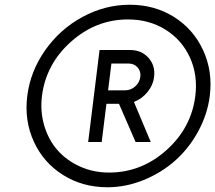

<svg xmlns="http://www.w3.org/2000/svg" viewBox="-20 -780 908 810"><path d="M865 -375Q855 -297 816 -225.5Q777 -154 719 -102.5Q661 -51 586 -20.5Q511 10 433 10Q329 10 246.5 -41.5Q164 -93 123 -182Q82 -271 95 -375Q108 -479 170.5 -568Q233 -657 328 -708.5Q423 -760 527.5 -760Q632 -760 714 -708.5Q796 -657 837 -568Q878 -479 865 -375ZM440 -52Q576 -52 681.5 -146Q787 -240 804 -375Q815 -464 781 -538Q747 -612 678 -655Q609 -698 520 -698Q385 -698 279.5 -604Q174 -510 157 -375Q149 -309 167 -249Q185 -189 223 -146Q261 -103 317.5 -77.5Q374 -52 440 -52ZM630 -456Q626 -421 602.5 -392Q579 -363 545 -350L616 -181H552L482 -342H429L409 -181H352L400 -569H529Q577 -569 606.5 -536Q636 -503 630 -456ZM450 -512 436 -399H508Q532 -399 550.5 -415.5Q569 -432 572 -456Q575 -479 560.5 -495.5Q546 -512 522 -512Z"/></svg>

Font: Orkney Medium
Style: MediumItalic
Weight: 500
Designer: Samuel Oakes and Alfredo Marco Pradil
Foundry: Alfredo Marco Pradil
Version: 1.0; ttfautohint (v1.5)